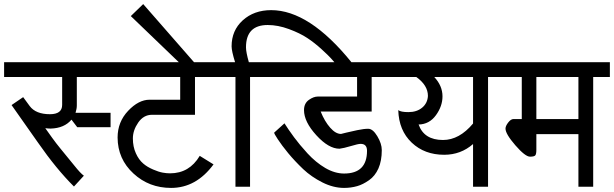

<svg xmlns="http://www.w3.org/2000/svg" viewBox="-30 -919 3021 945"><path d="M321.8 -330.1Q286.6 -288.1 219.2 -286.1Q209 -286.1 192.9 -288.1L227.1 -240.2Q245.6 -214.4 268.1 -187L335.9 -104Q366.2 -65.9 382.8 -54.2L334 -1Q247.1 -87.4 157.2 -216.8L26.9 -401.9L84 -440.9L116.2 -397Q146 -356.9 215.8 -356.9Q275.9 -356.9 275.9 -402.8V-540H-9.8V-612.8H514.2V-540H348.1V-399.9Q348.1 -383.8 341.8 -363.8H514.2V-293H350.1Z M548.8 -242.2Q548.8 -318.8 600.6 -373.5Q652.3 -428.2 706.1 -428.2H856.9V-540H474.1V-612.8H1062V-540H929.7V-354H717.8Q676.8 -354 650.4 -315.9Q624 -277.8 624 -237.8Q624 -196.8 638.7 -164.6Q652.8 -132.8 675.3 -113.8Q694.3 -97.2 724.1 -84.5Q750 -73.2 771 -69.3Q789.6 -65.9 807.1 -65.9Q901.9 -65.9 953.1 -151.9L1021 -109.9Q935.5 5.9 812 5.9Q703.6 5.9 627 -64.9Q549.3 -136.2 548.8 -242.2Z M925.8 -611.8H851.1L613.8 -839.8L674.8 -898.9Z M1699.7 -612.8H1615.7Q1614.3 -614.7 1598.6 -632.3Q1587.9 -644.5 1553.2 -676.3Q1518.1 -708.5 1482.4 -731.9Q1446.3 -755.9 1392.1 -775.9Q1337.9 -795.9 1287.6 -795.9Q1180.7 -795.9 1180.7 -686Q1180.7 -662.6 1194.8 -612.8H1287.6V-540H1200.7V0H1128.9V-540H1042V-612.8H1127Q1109.9 -668 1109.9 -690.9Q1109.9 -769 1164.6 -818.8Q1220.2 -869.1 1304.7 -869.1Q1492.2 -869.1 1699.7 -612.8Z M1466.3 -377Q1466.3 -410.6 1490.7 -427.7Q1513.7 -443.8 1534.2 -443.8H1727.5V-540H1267.6V-612.8H1898.4V-540H1799.3V-370.1H1548.3Q1567.9 -321.3 1595.2 -290.5Q1622.1 -259.8 1648.4 -259.8Q1649.4 -259.8 1673.8 -266.1Q1691.4 -270.5 1728 -278.3Q1760.7 -285.2 1782.2 -285.2Q1805.2 -285.2 1827.1 -248.5Q1849.1 -211.9 1849.1 -180.2Q1849.1 -127.4 1832.5 -89.8Q1815.9 -52.7 1786.6 -32.2Q1755.9 -10.7 1728 -2.9Q1697.3 5.9 1663.6 5.9Q1610.8 5.9 1557.1 -21Q1502.9 -48.3 1462.4 -86.4Q1420.4 -126.5 1388.2 -165.5Q1356.9 -203.6 1337.4 -233.4Q1319.3 -260.7 1319.3 -266.1L1370.1 -312Q1388.2 -283.2 1417.5 -243.2Q1443.4 -208 1483.4 -164.1Q1524.4 -119.6 1570.8 -92.3Q1617.7 -64.9 1663.6 -64.9Q1776.4 -64.9 1776.4 -176.8Q1776.4 -210.9 1745.1 -210.9Q1732.4 -210.9 1697.3 -200.2Q1661.6 -189.5 1641.1 -187Q1587.4 -187 1526.9 -253.4Q1466.3 -319.8 1466.3 -377Z M2150.4 -230Q2230.5 -230 2298.3 -311V-540H2107.4Q2147.9 -496.6 2147.9 -444.8Q2147.9 -396.5 2115.7 -352.1Q2083 -307.1 2030.3 -306.2Q2057.1 -230 2150.4 -230ZM2076.2 -446.8Q2076.2 -499 2019 -540H1878.4V-612.8H2454.1V-540H2372.1V0H2298.3V-210Q2237.8 -157.2 2156.2 -157.2Q2059.6 -157.2 1996.6 -216.8Q1933.1 -276.9 1930.2 -377Q1942.9 -367.2 1980 -367.2Q2021.5 -367.2 2047.9 -389.2Q2074.2 -411.1 2076.2 -446.8Z M2816.9 -333V-540H2609.9V-333ZM2458 -286.1Q2458 -298.8 2471.2 -315.9Q2484.4 -333 2497.1 -333H2538.1V-540H2434.1V-612.8H2971.7V-540H2889.6V0H2816.9V-258.8H2609.9V-181.2Q2609.9 -161.6 2605 -154.8Q2600.1 -147.9 2578.6 -147.9Q2555.2 -147.9 2506.3 -204.1Q2458 -259.8 2458 -286.1Z"/></svg>

Font: Miedinger*
Style: Book
Weight: 400
Version: Version 001.000